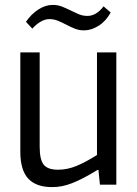

<svg xmlns="http://www.w3.org/2000/svg" viewBox="-20 -754 561 784"><path d="M193 10Q127 10 95 -25Q63 -60 63 -134V-540H142V-155Q142 -102 158.5 -81.5Q175 -61 217 -61Q255 -61 292.5 -76.5Q330 -92 376 -121V-540H455V0H388L382 -60H378Q347 -41 322 -28Q297 -15 275.5 -6.5Q254 2 234 6Q214 10 193 10ZM86 -665Q108 -697 137 -715.5Q166 -734 195 -734Q216 -734 233.5 -727Q251 -720 268 -711.5Q285 -703 301.5 -696Q318 -689 337 -689Q373 -689 403 -728L432 -703Q413 -668 383 -649Q353 -630 323 -630Q303 -630 285.5 -637Q268 -644 251 -653Q234 -662 217 -669Q200 -676 182 -676Q164 -676 146 -665.5Q128 -655 112 -637Z"/></svg>

Font: Encode Sans Condensed
Style: Regular
Weight: 400
Designer: Pablo Impallari, Andres Torresi
Foundry: Pablo Impallari, Andres Torresi
Version: Version 1.000; ttfautohint (v1.00) -l 8 -r 50 -G 200 -x 14 -